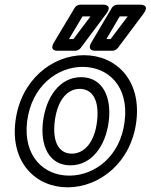

<svg xmlns="http://www.w3.org/2000/svg" viewBox="-20 -764 644 821"><path d="M96 -245C115 -396 225 -478 333 -478C442 -478 532 -396 513 -245C495 -95 385 -13 276 -13C168 -13 78 -95 96 -245ZM46 -245C24 -69 133 37 269 37C406 37 541 -69 563 -245C585 -422 476 -528 339 -528C203 -528 68 -422 46 -245ZM164 -245C151 -142 189 -57 281 -57C373 -57 432 -141 445 -245C458 -349 419 -434 327 -434C235 -434 177 -349 164 -245ZM214 -245C226 -339 269 -384 321 -384C373 -384 406 -339 395 -245C384 -153 339 -107 287 -107C235 -107 203 -152 214 -245ZM275 -597 333 -694H367L294 -597ZM211 -583C187 -543 229 -547 229 -547H302C310 -547 320 -552 325 -559L435 -706C465 -747 418 -744 418 -744H323C314 -744 304 -739 299 -730ZM435 -597 492 -694H526L453 -597ZM371 -583C348 -544 389 -547 389 -547H461C469 -547 479 -552 484 -559L594 -706C624 -747 577 -744 577 -744H482C474 -744 463 -739 458 -730Z"/></svg>

Font: Falling Sky
Style: OuObl
Weight: 400
Designer: Paul D. Hunt
Foundry: Adobe Systems Incorporated
Version: Version 1.02